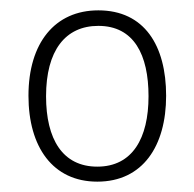

<svg xmlns="http://www.w3.org/2000/svg" viewBox="-20 -744 374 371"><path d="M301 -559C301 -656 259 -724 170 -724C86 -724 35 -661 35 -559C35 -460 82 -393 168 -393C256 -393 301 -462 301 -559ZM69 -558C69 -646 106 -694 170 -694C239 -694 267 -638 267 -558C267 -477 236 -422 168 -422C101 -422 69 -475 69 -558Z"/></svg>

Font: Noto Sans Devanagari SemiCondensed ExtraLight
Style: Regular
Weight: 200
Width: 4
Designer: Jelle Bosma - Monotype Design Team
Foundry: Monotype Imaging Inc.
Version: Version 2.004